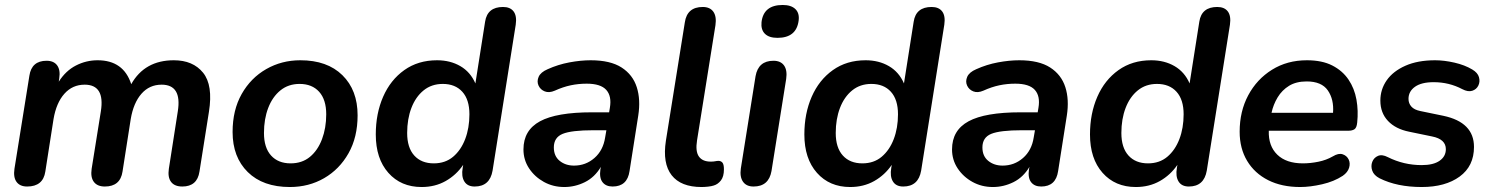

<svg xmlns="http://www.w3.org/2000/svg" viewBox="-20 -741 5991 771"><path d="M89 8Q60 8 46.5 -10.5Q33 -29 38 -63L98 -437Q107 -497 167 -497Q196 -497 209.5 -478.5Q223 -460 218 -427L216 -413Q244 -457 285 -478Q326 -499 372 -499Q476 -499 507 -403Q561 -499 678 -499Q755 -499 795.5 -449Q836 -399 819 -292L781 -52Q772 8 712 8Q681 8 667 -10.5Q653 -29 658 -63L694 -294Q711 -401 629 -401Q580 -401 548 -364.5Q516 -328 505 -263L472 -52Q463 8 401 8Q371 8 357 -10.5Q343 -29 348 -63L385 -294Q402 -401 320 -401Q271 -401 238.5 -364.5Q206 -328 195 -263L162 -52Q153 8 89 8Z M1144 10Q1036 10 975 -50Q914 -110 914 -211Q914 -299 950.5 -363.5Q987 -428 1049 -463.5Q1111 -499 1186 -499Q1294 -499 1355 -439Q1416 -379 1416 -278Q1416 -190 1379.5 -125.5Q1343 -61 1281.5 -25.5Q1220 10 1144 10ZM1147 -85Q1193 -85 1224.5 -111Q1256 -137 1273 -182Q1290 -227 1290 -282Q1290 -341 1261.5 -372.5Q1233 -404 1183 -404Q1138 -404 1106 -378Q1074 -352 1057 -307.5Q1040 -263 1040 -207Q1040 -148 1068.5 -116.5Q1097 -85 1147 -85Z M1673 10Q1590 10 1539.5 -47Q1489 -104 1489 -201Q1489 -285 1518.5 -352.5Q1548 -420 1603.5 -459.5Q1659 -499 1735 -499Q1788 -499 1828.5 -475.5Q1869 -452 1889 -406L1928 -654Q1937 -713 2000 -713Q2029 -713 2042.5 -695Q2056 -677 2051 -642L1958 -56Q1947 8 1886 8Q1857 8 1844.5 -12.5Q1832 -33 1838 -67L1840 -79Q1812 -38 1769.5 -14Q1727 10 1673 10ZM1722 -85Q1768 -85 1799.5 -111.5Q1831 -138 1848 -182.5Q1865 -227 1865 -282Q1865 -341 1836.5 -372.5Q1808 -404 1758 -404Q1713 -404 1681 -378Q1649 -352 1632 -307.5Q1615 -263 1615 -207Q1615 -148 1643.5 -116.5Q1672 -85 1722 -85Z M2246 10Q2201 10 2164 -10.5Q2127 -31 2104.5 -65Q2082 -99 2082 -141Q2082 -218 2148.5 -254Q2215 -290 2357 -290H2426L2429 -308Q2437 -355 2414.5 -380Q2392 -405 2336 -405Q2303 -405 2272 -398.5Q2241 -392 2208 -377Q2185 -367 2167.5 -374Q2150 -381 2142.5 -397.5Q2135 -414 2143 -432.5Q2151 -451 2179 -463Q2221 -482 2266.5 -490.5Q2312 -499 2352 -499Q2431 -499 2476 -470Q2521 -441 2537 -391Q2553 -341 2543 -277L2508 -54Q2499 8 2440 8Q2413 8 2399.5 -9.5Q2386 -27 2391 -61L2393 -71Q2368 -29 2328.5 -9.5Q2289 10 2246 10ZM2285 -76Q2332 -76 2367 -106.5Q2402 -137 2410 -189L2415 -218H2363Q2275 -218 2239.5 -203.5Q2204 -189 2204 -149Q2204 -114 2227.5 -95Q2251 -76 2285 -76Z M2797 10Q2714 10 2677 -37.5Q2640 -85 2654 -176L2730 -651Q2739 -713 2802 -713Q2831 -713 2844.5 -694Q2858 -675 2853 -640L2779 -177Q2772 -133 2786.5 -112.5Q2801 -92 2834 -92Q2845 -92 2852 -93.5Q2859 -95 2865 -95Q2875 -95 2881 -88Q2887 -81 2887 -61Q2887 -32 2875 -16.5Q2863 -1 2846 4Q2837 7 2823 8.5Q2809 10 2797 10Z M3102 -589Q3068 -589 3051.5 -605.5Q3035 -622 3038 -652Q3046 -721 3123 -721Q3157 -721 3174 -704.5Q3191 -688 3187 -658Q3178 -589 3102 -589ZM3006 8Q2977 8 2963.5 -11.5Q2950 -31 2955 -65L3014 -435Q3025 -497 3086 -497Q3115 -497 3128.5 -478Q3142 -459 3137 -424L3078 -54Q3067 8 3006 8Z M3394 10Q3311 10 3260.5 -47Q3210 -104 3210 -201Q3210 -285 3239.5 -352.5Q3269 -420 3324.5 -459.5Q3380 -499 3456 -499Q3509 -499 3549.5 -475.5Q3590 -452 3610 -406L3649 -654Q3658 -713 3721 -713Q3750 -713 3763.5 -695Q3777 -677 3772 -642L3679 -56Q3668 8 3607 8Q3578 8 3565.5 -12.5Q3553 -33 3559 -67L3561 -79Q3533 -38 3490.5 -14Q3448 10 3394 10ZM3443 -85Q3489 -85 3520.5 -111.5Q3552 -138 3569 -182.5Q3586 -227 3586 -282Q3586 -341 3557.5 -372.5Q3529 -404 3479 -404Q3434 -404 3402 -378Q3370 -352 3353 -307.5Q3336 -263 3336 -207Q3336 -148 3364.5 -116.5Q3393 -85 3443 -85Z M3967 10Q3922 10 3885 -10.5Q3848 -31 3825.5 -65Q3803 -99 3803 -141Q3803 -218 3869.5 -254Q3936 -290 4078 -290H4147L4150 -308Q4158 -355 4135.5 -380Q4113 -405 4057 -405Q4024 -405 3993 -398.5Q3962 -392 3929 -377Q3906 -367 3888.5 -374Q3871 -381 3863.5 -397.5Q3856 -414 3864 -432.5Q3872 -451 3900 -463Q3942 -482 3987.5 -490.5Q4033 -499 4073 -499Q4152 -499 4197 -470Q4242 -441 4258 -391Q4274 -341 4264 -277L4229 -54Q4220 8 4161 8Q4134 8 4120.5 -9.5Q4107 -27 4112 -61L4114 -71Q4089 -29 4049.5 -9.5Q4010 10 3967 10ZM4006 -76Q4053 -76 4088 -106.5Q4123 -137 4131 -189L4136 -218H4084Q3996 -218 3960.5 -203.5Q3925 -189 3925 -149Q3925 -114 3948.5 -95Q3972 -76 4006 -76Z M4541 10Q4458 10 4407.5 -47Q4357 -104 4357 -201Q4357 -285 4386.5 -352.5Q4416 -420 4471.5 -459.5Q4527 -499 4603 -499Q4656 -499 4696.5 -475.5Q4737 -452 4757 -406L4796 -654Q4805 -713 4868 -713Q4897 -713 4910.5 -695Q4924 -677 4919 -642L4826 -56Q4815 8 4754 8Q4725 8 4712.5 -12.5Q4700 -33 4706 -67L4708 -79Q4680 -38 4637.5 -14Q4595 10 4541 10ZM4590 -85Q4636 -85 4667.5 -111.5Q4699 -138 4716 -182.5Q4733 -227 4733 -282Q4733 -341 4704.5 -372.5Q4676 -404 4626 -404Q4581 -404 4549 -378Q4517 -352 4500 -307.5Q4483 -263 4483 -207Q4483 -148 4511.5 -116.5Q4540 -85 4590 -85Z M5201 10Q5127 10 5072.5 -17.5Q5018 -45 4988 -95Q4958 -145 4958 -212Q4958 -294 4992.5 -358.5Q5027 -423 5088 -461Q5149 -499 5228 -499Q5289 -499 5330 -478Q5371 -457 5395 -421.5Q5419 -386 5427 -341Q5435 -296 5430 -249Q5428 -228 5419 -222Q5410 -216 5394 -216H5075Q5073 -155 5109 -120Q5145 -85 5212 -85Q5242 -85 5274 -91.5Q5306 -98 5332 -113Q5355 -127 5371.5 -121.5Q5388 -116 5395.5 -101Q5403 -86 5397.5 -67.5Q5392 -49 5372 -35Q5337 -12 5289 -1Q5241 10 5201 10ZM5227 -414Q5185 -414 5156.5 -396.5Q5128 -379 5110.5 -350Q5093 -321 5086 -288H5333Q5337 -342 5312 -378Q5287 -414 5227 -414Z M5689 10Q5590 10 5520 -25Q5497 -37 5490.5 -55.5Q5484 -74 5490.5 -91Q5497 -108 5513.5 -115Q5530 -122 5553 -110Q5617 -78 5689 -78Q5736 -78 5761 -95.5Q5786 -113 5786 -142Q5786 -182 5731 -193L5639 -212Q5584 -223 5553.5 -255.5Q5523 -288 5523 -337Q5523 -382 5548.5 -418.5Q5574 -455 5623.5 -477Q5673 -499 5743 -499Q5779 -499 5820.5 -489.5Q5862 -480 5892 -462Q5914 -449 5919 -431Q5924 -413 5916.5 -397.5Q5909 -382 5892 -376.5Q5875 -371 5852 -383Q5799 -411 5737 -411Q5688 -411 5662 -392.5Q5636 -374 5636 -344Q5636 -326 5647.5 -313Q5659 -300 5684 -295L5776 -276Q5899 -250 5899 -151Q5899 -74 5841.5 -32Q5784 10 5689 10Z"/></svg>

Font: Nunito
Style: Bold Italic
Weight: 700
Italic angle: -9°
Designer: Vernon Adams
Foundry: Vernon Adams
Version: Version 3.601; ttfautohint (v1.8.2.53-6de2)